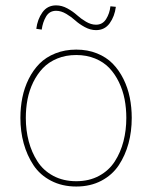

<svg xmlns="http://www.w3.org/2000/svg" viewBox="-20 -678 561 708"><path d="M387.2 -654.8 407.2 -652.8Q402.8 -617.7 384.5 -592.3Q366.2 -566.9 334 -566.9Q313.5 -566.9 292.7 -578.1Q272 -589.4 257.6 -602.5Q243.2 -615.7 224.1 -627Q205.1 -638.2 187 -638.2Q162.6 -638.2 150.1 -617.4Q137.7 -596.7 133.8 -568.8L113.8 -571.8Q118.2 -606.9 136.5 -632.6Q154.8 -658.2 187 -658.2Q208 -658.2 228.5 -647Q249 -635.7 263.4 -622.6Q277.8 -609.4 296.9 -598.1Q315.9 -586.9 334 -586.9Q358.4 -586.9 371.3 -607.7Q384.3 -628.4 387.2 -654.8ZM465.8 -243.2Q465.8 -193.4 453.9 -149.2Q441.9 -105 418 -68.8Q394 -32.7 353.8 -11.5Q313.5 9.8 261.2 9.8Q209 9.8 168.2 -11.5Q127.4 -32.7 103.5 -68.8Q79.6 -105 67.4 -149.2Q55.2 -193.4 55.2 -243.2Q55.2 -282.2 62.5 -318.4Q69.8 -354.5 85.9 -387Q102.1 -419.4 125.7 -443.4Q149.4 -467.3 184.3 -481.2Q219.2 -495.1 261.2 -495.1Q303.2 -495.1 337.6 -481.2Q372.1 -467.3 395.5 -443.4Q418.9 -419.4 435.1 -387Q451.2 -354.5 458.5 -318.4Q465.8 -282.2 465.8 -243.2ZM445.8 -243.2Q445.8 -278.8 439.5 -311.8Q433.1 -344.7 418.7 -374.8Q404.3 -404.8 383.3 -427Q362.3 -449.2 330.8 -462.2Q299.3 -475.1 261.2 -475.1Q222.7 -475.1 191.2 -462.2Q159.7 -449.2 138.4 -427Q117.2 -404.8 102.5 -374.8Q87.9 -344.7 81.5 -311.8Q75.2 -278.8 75.2 -243.2Q75.2 -197.8 85.9 -157Q96.7 -116.2 118.2 -82.8Q139.6 -49.3 176.5 -29.5Q213.4 -9.8 261.2 -9.8Q308.6 -9.8 345.2 -29.5Q381.8 -49.3 403.3 -82.8Q424.8 -116.2 435.3 -157Q445.8 -197.8 445.8 -243.2Z"/></svg>

Font: Genome Thin
Style: Regular
Weight: 250
Designer: Alfredo Marco Pradil
Version: Version 1.001